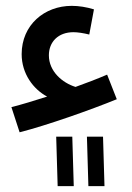

<svg xmlns="http://www.w3.org/2000/svg" viewBox="-20 -397 452 656"><path d="M47 55C141 31 291 -22 379 -58L346 -142C311 -127 274 -113 238 -100C193 -114 147 -153 147 -208C147 -254 179 -287 231 -287C245 -287 265 -284 285 -279L301 -365C275 -373 249 -377 225 -377C132 -377 54 -312 54 -212C54 -145 94 -92 141 -67C97 -53 55 -40 19 -31ZM282 239H337L332 70H277ZM177 239H232L227 70H172Z"/></svg>

Font: Noto Sans Arabic SemCond Med
Style: Regular
Weight: 500
Width: 4
Designer: Monotype Design Team, Nadine Chahine, Nizar Qandah and Khaled Hosny
Foundry: Monotype Imaging Inc.
Version: Version 2.012